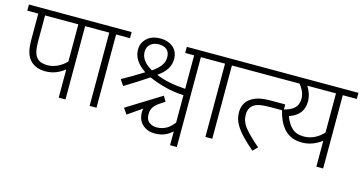

<svg xmlns="http://www.w3.org/2000/svg" viewBox="-79 -978 2740 1453"><g transform="rotate(15 1291.0 -251.0)"><path d="M563 -574.2V-622.1H0V-574.2H85.9V-371.1C85.9 -329.1 89.8 -295.9 97.2 -271.5C104.5 -247.1 115.7 -226.6 131.8 -210C159.7 -180.7 199.7 -166 251 -166C314.9 -166 362.8 -192.4 399.9 -220.2V0H453.1V-574.2ZM399.9 -282.2C361.3 -243.2 310.1 -214.8 252.9 -214.8C219.7 -214.8 190.9 -221.7 170.9 -243.2C160.2 -254.4 152.3 -269.5 147 -289.6C141.6 -309.1 139.2 -340.8 139.2 -384.8V-574.2H399.9Z M804.7 -574.2V-622.1H547.9V-574.2H642.1V0H695.8V-574.2Z M1469.2 -574.2V-622.1H1236.8V-574.2H1307.1V-312C1216.8 -317.4 1137.2 -333 1076.2 -359.9C1130.9 -398.9 1168 -442.9 1168 -506.8C1168 -546.4 1154.8 -577.1 1128.4 -599.1C1102.1 -621.1 1069.3 -631.8 1030.3 -631.8C985.4 -631.8 950.2 -620.1 924.3 -596.2C898.4 -572.3 885.3 -543 885.3 -508.8C885.3 -452.6 910.2 -404.3 982.9 -355C929.7 -321.8 867.7 -284.7 816.9 -256.8L848.1 -210.9C909.2 -248 970.2 -286.6 1032.2 -328.1C1064.9 -313 1105 -298.8 1153.3 -285.6C1201.2 -272.5 1252.4 -264.6 1307.1 -262.2V-47.9C1277.8 -6.8 1235.4 25.9 1170.9 25.9C1149.9 25.9 1130.9 19.5 1114.3 7.3C1097.2 -4.9 1088.9 -26.4 1088.9 -56.2C1088.9 -97.2 1108.4 -127 1151.9 -154.8L1189 -179.2L1165 -220.2L897 -54.2L928.2 -8.8L1040 -85.9C1037.6 -76.7 1036.1 -67.4 1036.1 -58.1C1036.1 -16.1 1049.3 16.6 1075.2 39.6C1101.1 62.5 1133.3 74.2 1170.9 74.2C1231 74.2 1273.9 52.7 1307.1 21V129.9H1359.9V-574.2ZM1027.8 -381.8C961.4 -419.4 938 -460.4 938 -503.9C938 -530.8 946.8 -550.8 964.8 -564.9C982.4 -579.1 1003.4 -585.9 1027.8 -585.9C1082.5 -585.9 1114.3 -559.1 1114.3 -506.8C1114.3 -453.6 1078.6 -417 1027.8 -381.8Z M1711.9 -574.2V-622.1H1455.1V-574.2H1549.3V0H1603V-574.2Z M1697.3 -574.2H2047.4V-622.1H1697.3ZM1746.1 -247.1C1746.1 -213.4 1753.9 -182.6 1770 -154.3C1801.3 -97.7 1856.4 -45.9 1919.4 8.8L1955.1 -26.9C1905.8 -68.8 1867.7 -106 1840.8 -138.2C1814 -169.9 1800.3 -205.1 1800.3 -243.2C1800.3 -277.8 1812 -298.3 1826.2 -312C1839.4 -324.7 1857.4 -333.5 1879.4 -338.4C1901.4 -342.8 1931.6 -345.2 1971.2 -345.2H2069.3V-394H1965.3C1919.4 -394 1883.8 -390.6 1858.9 -383.8C1834 -376.5 1812.5 -366.2 1795.4 -353C1760.3 -327.6 1746.1 -286.6 1746.1 -247.1Z M2013.7 -622.1V-574.2H2132.8C2156.7 -544.4 2176.8 -509.8 2176.8 -466.8C2176.8 -402.8 2139.6 -370.1 2055.7 -351.1C2086.4 -220.2 2149.9 -147.9 2264.6 -147.9C2329.6 -147.9 2382.8 -175.3 2418.5 -203.1V0H2471.7V-574.2H2581.5V-622.1ZM2118.7 -315.9C2189.5 -339.8 2229.5 -384.8 2229.5 -460.9C2229.5 -502.4 2214.8 -540.5 2193.8 -574.2H2418.5V-267.1C2379.9 -225.6 2328.6 -195.8 2267.6 -195.8C2227.5 -195.8 2196.3 -206.1 2173.8 -227.1C2150.9 -247.6 2132.8 -277.3 2118.7 -315.9Z"/></g></svg>

Font: Noto Reveo Sans
Style: Regular
Weight: 300
Designer: Monotype Design Team
Foundry: Monotype Imaging Inc.
Version: Version 2.007